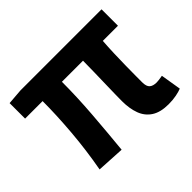

<svg xmlns="http://www.w3.org/2000/svg" viewBox="-128 -753 961 961"><g transform="rotate(-45 352.5 -273.0)"><path d="M580.2 13.8Q523.4 13.8 489.4 -8.2Q455.4 -30.2 440.5 -69.9Q425.7 -109.6 425.7 -163.7Q425.7 -179 426.3 -209.8Q426.9 -240.7 427.9 -280.8Q428.9 -321 429.9 -363.4Q430.9 -405.9 431.1 -443.6H281.8Q281.8 -338.4 272.8 -221.1Q263.7 -103.9 252.7 8.2L105 0Q125.9 -114.4 135.5 -229.8Q145.1 -345.3 145.1 -443.6H21.2V-553.2L104.1 -559.8H678.5V-443.6H571.4Q568.4 -403.9 566.9 -359.3Q565.4 -314.7 564.8 -273.5Q564.2 -232.3 564.1 -201.5Q564 -170.6 564 -157.7Q564 -128.1 576.9 -117Q589.8 -105.8 615 -105.8Q628.3 -105.8 656.9 -111L674.8 -2.2Q659.7 4.1 635.1 8.9Q610.5 13.8 580.2 13.8Z"/></g></svg>

Font: Noto Sans JP
Style: Regular
Weight: 100
Designer: Ryoko NISHIZUKA 西塚涼子 (kana, bopomofo & ideographs); Paul D. Hunt (Latin, Greek & Cyrillic); Sandoll Communications 산돌커뮤니
Foundry: Adobe
Version: Version 2.004;hotconv 1.0.118;makeotfexe 2.5.65603